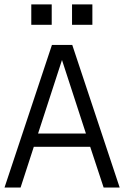

<svg xmlns="http://www.w3.org/2000/svg" viewBox="-49 -838 615 858"><path d="M485.8 0H414.1L354 -182.1H102.1L43 0H-28.8L183.1 -637.2H273.9ZM335 -241.2 228 -569.8 121.1 -241.2ZM363.8 -727.1H272.9V-818.4H363.8ZM182.1 -727.1H90.8V-818.4H182.1Z"/></svg>

Font: Anonymous Pro
Style: Regular
Weight: 400
Monospace: yes
Designer: Mark Simonson
Version: Version 1.003